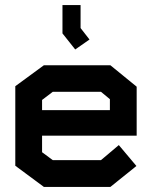

<svg xmlns="http://www.w3.org/2000/svg" viewBox="-20 -733 596 753"><path d="M145 -201V-136L187 -105H376L446 -164L515 -82L413 0H152L40 -83V-395L152 -477H413L516 -393V-201ZM411 -344 376 -373H187L145 -341V-301H411ZM225 -602V-713H296V-623L331 -578L275 -539Z"/></svg>

Font: Turret Road ExtraBold
Style: Regular
Weight: 800
Designer: Noponies
Foundry: Noponies
Version: Version 1.001; ttfautohint (v1.8)